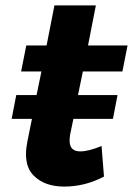

<svg xmlns="http://www.w3.org/2000/svg" viewBox="-20 -682 491 709"><path d="M217 7Q145 7 105 -33Q76 -61 76 -113Q76 -134 81 -159L98 -243H23L40 -331H115L133 -418H58L77 -514H152L181 -662H334L305 -514H451L432 -418H286L268 -331H414L397 -243H251L239 -185Q237 -173 237 -163Q237 -123 276 -123Q308 -123 355 -143L364 -30Q294 7 217 7Z"/></svg>

Font: Argentum Sans SemiBold
Style: Italic
Weight: 600
Italic angle: -11°
Designer: Julieta Ulanovsky (font), Cristiano Sobral (main changes and remaster)
Foundry: Julieta Ulanovsky (font), Cristiano Sobral (main changes and remaster)
Version: Version 2.007;June 15, 2022;FontCreator 14.0.0.2814 64-bit; 